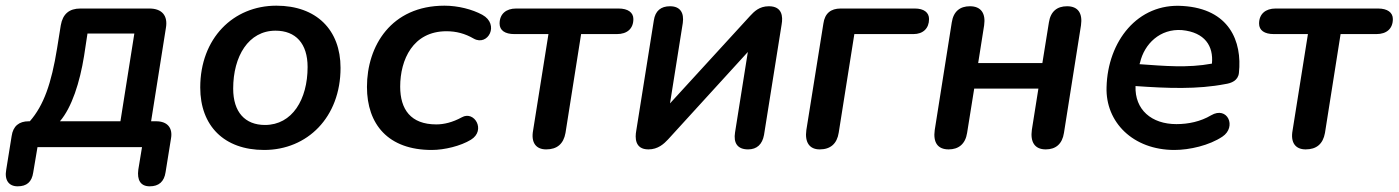

<svg xmlns="http://www.w3.org/2000/svg" viewBox="-47 -518 4924 676"><path d="M15 138C47 138 65 123 70 89L85 0H453L440 79C435 116 448 138 480 138C512 138 531 122 536 88L555 -30C562 -68 542 -91 503 -91H485L537 -419C545 -463 523 -488 479 -488H236C197 -488 174 -469 167 -429L154 -348C134 -224 107 -147 58 -91H54C20 -91 -1 -74 -6 -39L-25 79C-32 116 -16 138 15 138ZM164 -91C206 -140 234 -228 249 -321L261 -400H426L377 -91Z M883 10C1035 10 1152 -105 1152 -279C1152 -413 1067 -498 926 -498C774 -498 658 -383 658 -210C658 -75 742 10 883 10ZM886 -78C816 -78 774 -123 774 -206C774 -320 828 -410 923 -410C994 -410 1036 -365 1036 -282C1036 -168 982 -78 886 -78Z M1473 10C1518 10 1575 -4 1611 -26C1665 -59 1623 -130 1579 -105C1546 -87 1516 -80 1489 -80C1399 -80 1362 -133 1362 -213C1362 -308 1407 -408 1525 -408C1559 -408 1590 -400 1621 -382C1671 -354 1713 -432 1651 -466C1616 -485 1566 -498 1518 -498C1330 -498 1245 -356 1245 -212C1245 -80 1320 10 1473 10Z M1876 8C1914 8 1937 -11 1944 -50L1999 -398H2125C2161 -398 2183 -417 2183 -451C2183 -474 2164 -488 2131 -488H1770C1735 -488 1712 -469 1712 -435C1712 -411 1731 -398 1764 -398H1884L1830 -59C1822 -16 1840 8 1876 8Z M2236 8C2270 8 2291 -12 2305 -27L2586 -335L2541 -52C2535 -15 2549 8 2587 8C2618 8 2637 -10 2643 -43L2705 -432C2710 -460 2707 -496 2660 -496C2626 -496 2608 -477 2594 -462L2312 -154L2357 -437C2362 -473 2348 -496 2312 -496C2280 -496 2260 -480 2255 -446L2193 -57C2189 -35 2187 8 2236 8Z M2839 8C2877 8 2900 -12 2906 -51L2961 -398H3169C3203 -398 3224 -418 3224 -451C3224 -474 3206 -488 3174 -488H2913C2878 -488 2857 -471 2852 -435L2792 -60C2786 -17 2803 8 2839 8Z M3293 8C3328 8 3352 -11 3358 -50L3383 -206H3609L3586 -61C3580 -18 3596 8 3635 8C3670 8 3693 -11 3699 -50L3759 -429C3765 -471 3749 -496 3710 -496C3675 -496 3652 -478 3646 -439L3623 -296H3397L3418 -429C3424 -471 3407 -496 3368 -496C3333 -496 3310 -478 3304 -439L3244 -60C3238 -17 3254 8 3293 8Z M4088 10C4141 10 4211 -6 4257 -37C4308 -71 4275 -146 4217 -112C4180 -90 4137 -81 4095 -81C4007 -81 3948 -132 3951 -215C4064 -207 4169 -203 4267 -222C4288 -225 4312 -234 4315 -261C4327 -373 4281 -487 4117 -497C3958 -508 3853 -372 3849 -211C3845 -88 3942 10 4088 10ZM3965 -292 3967 -298C3982 -363 4037 -418 4115 -412C4195 -404 4226 -356 4220 -294C4134 -278 4051 -286 3965 -292Z M4550 8C4588 8 4611 -11 4618 -50L4673 -398H4799C4835 -398 4857 -417 4857 -451C4857 -474 4838 -488 4805 -488H4444C4409 -488 4386 -469 4386 -435C4386 -411 4405 -398 4438 -398H4558L4504 -59C4496 -16 4514 8 4550 8Z"/></svg>

Font: SN Pro Semibold
Style: Italic
Weight: 600
Italic angle: -9°
Designer: Tobias Whetton
Foundry: Supernotes
Version: Version 1.001;Glyphs 3.2 (3249)